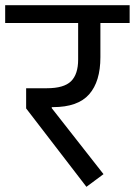

<svg xmlns="http://www.w3.org/2000/svg" viewBox="-40 -718 521 742"><path d="M61 -299V-377H141Q207 -377 234.5 -404Q262 -431 262 -488V-629H-20V-698H461V-629H348V-497Q348 -403 304.5 -353.5Q261 -304 165 -304H160V-300L360 -45L294 4Z"/></svg>

Font: IBM Plex Sans Devanagari Text
Style: Regular
Weight: 450
Designer: Mike Abbink, Paul van der Laan, Pieter van Rosmalen, Erin McLaughlin
Foundry: Bold Monday
Version: Version 1.1